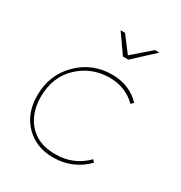

<svg xmlns="http://www.w3.org/2000/svg" viewBox="-172 -856 921 979"><g transform="rotate(30 288.5 -367.0)"><path d="M364 -624H332L255 -734H281L351 -642L457 -734H483ZM280 0Q180 0 116.5 -64.5Q53 -129 53 -234Q53 -356 134.5 -436.5Q216 -517 331 -517Q435 -517 500 -448L486 -434Q423 -497 329 -497Q224 -497 148 -426Q72 -355 72 -235Q72 -178 94.5 -129Q117 -80 163.5 -50Q210 -20 282 -20Q390 -20 463 -95L475 -81Q394 0 280 0Z"/></g></svg>

Font: Argentum Sans Thin
Style: Italic
Weight: 100
Italic angle: -11°
Designer: Julieta Ulanovsky (font), Cristiano Sobral (main changes and remaster)
Foundry: Julieta Ulanovsky (font), Cristiano Sobral (main changes and remaster)
Version: Version 2.007;June 15, 2022;FontCreator 14.0.0.2814 64-bit; 